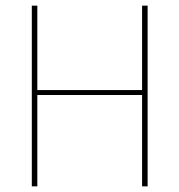

<svg xmlns="http://www.w3.org/2000/svg" viewBox="-20 -659 634 679"><path d="M112 -639V0H92.5V-639ZM502 -639V0H482.5V-639ZM103.5 -323V-340.5H493.5V-323Z"/></svg>

Font: Anek Kannada Medium Thin
Style: Regular
Weight: 250
Version: Version 1.003